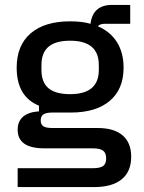

<svg xmlns="http://www.w3.org/2000/svg" viewBox="-20 -631 587 783"><path d="M52 55H358Q388 55 400.5 46Q413 37 413 15Q413 -7 400.5 -16.5Q388 -26 358 -26H161Q52 -26 52 -102Q52 -136 74 -155Q96 -174 139 -177V-200Q48 -237 48 -355Q48 -446 105 -495Q162 -544 266 -544Q315 -544 349 -534Q359 -611 437 -611H511V-534H407Q388 -534 379 -524Q430 -502 457 -459Q484 -416 484 -355Q484 -267 427.5 -219.5Q371 -172 269 -172H193Q168 -172 157 -164.5Q146 -157 146 -140Q146 -123 157 -116Q168 -109 193 -109H378Q445 -109 480 -79Q515 -49 515 8Q515 69 476 100.5Q437 132 363 132H52ZM266 -247Q383 -247 383 -346V-365Q383 -416 353.5 -440.5Q324 -465 266 -465Q207 -465 178 -440.5Q149 -416 149 -365V-346Q149 -295 178 -271Q207 -247 266 -247Z"/></svg>

Font: Mozilla Headline BETA
Style: Regular
Weight: 400
Designer: Studio DRAMA
Foundry: Studio DRAMA
Version: Version 0.100